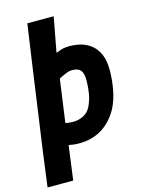

<svg xmlns="http://www.w3.org/2000/svg" viewBox="-132 -778 793 1055"><g transform="rotate(-15 264.5 -250.0)"><path d="M4 200 30 4 96 -463 130 -700H280L243 -502Q253 -506 272.5 -512.5Q292 -519 322 -519Q355 -519 386.5 -510.5Q418 -502 444 -481Q470 -460 485.5 -424.5Q501 -389 501 -335Q501 -280 490.5 -224Q480 -168 457 -123Q420 -57 364.5 -23Q309 11 235 11Q216 11 206 9.5Q196 8 176 5L150 200ZM235 -112Q266 -112 293 -126Q320 -140 334 -168Q350 -200 356.5 -237Q363 -274 363 -312Q363 -343 355.5 -359.5Q348 -376 333.5 -382Q319 -388 299 -388Q286 -388 270 -382Q254 -376 224 -361L190 -116Q214 -112 235 -112Z"/></g></svg>

Font: Finlandica
Style: Italic
Weight: 400
Italic angle: -8°
Designer: Niklas Ekholm, Juho Hiilivirta, Jaakko Suomalainen
Foundry: Helsinki Type Studio
Version: Version 1.064